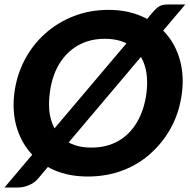

<svg xmlns="http://www.w3.org/2000/svg" viewBox="-33 -779 846 856"><path d="M359 8Q275 8 210 -20Q145 -48 102 -99Q59 -149 40 -216.5Q21 -284 31 -364Q41 -443 76.5 -511Q112 -579 167 -628Q222 -678 294.5 -706.5Q367 -735 451 -735Q533 -735 599.5 -706Q666 -677 708 -628Q751 -578 769.5 -510Q788 -442 778 -364Q768 -284 733 -216.5Q698 -149 643 -99Q589 -48 516 -20Q443 8 359 8ZM374 -121Q443 -121 494.5 -150.5Q546 -180 578 -234.5Q610 -289 620 -364Q629 -438 610.5 -492Q592 -546 547.5 -576Q503 -606 434 -606Q366 -606 314 -576Q262 -546 230 -492Q198 -438 189 -364Q179 -289 198 -234.5Q217 -180 262 -150.5Q307 -121 374 -121ZM-13 57 646 -722Q663 -742 676.5 -750.5Q690 -759 714 -759H793L137 17Q120 37 95 47Q70 57 48 57Z"/></svg>

Font: Aleo ExtraBold
Style: Italic
Weight: 800
Italic angle: -7°
Designer: Alessio Laiso
Foundry: Alessio Laiso
Version: Version 2.001;gftools[0.9.29]